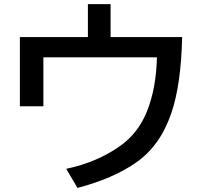

<svg xmlns="http://www.w3.org/2000/svg" viewBox="-20 -854 980 929"><path d="M405.3 -834H515.1V-674.8H861.3Q856.4 -444.3 808.6 -305.7Q755.4 -148.9 638.2 -67.4Q526.9 10.3 355 55.2L300.3 -37.1Q448.7 -68.4 559.6 -146.5Q647.9 -208.5 690.4 -313.5Q735.8 -425.3 739.3 -576.7H189.9V-339.8H76.2V-674.8H405.3Z"/></svg>

Font: BIZ UDPGothic
Style: Bold
Weight: 700
Designer: TypeBank Co., Ltd.
Foundry: Morisawa Inc.
Version: Version 1.051